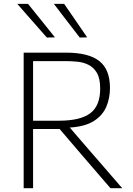

<svg xmlns="http://www.w3.org/2000/svg" viewBox="-20 -990 698 1010"><path d="M104.5 0V-713H328.5Q446 -713 502.2 -669Q558.5 -625 558.5 -527Q558.5 -474 539.2 -428.5Q520 -383 473.8 -353.5Q427.5 -324 347 -319L447.5 -202.5Q475.5 -170.5 507 -134Q538.5 -97.5 568.8 -62.5Q599 -27.5 623 0H561Q520.5 -47 483 -90.5Q445.5 -134 409 -176.5L293.5 -311.5H154V0ZM326 -668.5H154V-355H290Q402.5 -355 454.8 -394.2Q507 -433.5 507 -524Q507 -577 489.8 -606.5Q472.5 -636 445.2 -649.2Q418 -662.5 386.5 -665.5Q355 -668.5 326 -668.5ZM226.5 -792.5Q188 -836 149.5 -880Q111 -924 71 -969.5H127.5Q162.5 -926.5 198 -882Q233.5 -837.5 269 -793.5ZM399.5 -792.5Q365.5 -836 332 -880Q298.5 -924 263.5 -969.5H317.5Q347.5 -926.5 377.5 -882.5Q407.5 -838.5 438.5 -793.5Z"/></svg>

Font: Heraclito ExtraLight
Style: Regular
Weight: 200
Designer: Kostas Bartsokas (font) & Cristiano Sobral (main changes)
Foundry: Kostas Bartsokas (font) & Cristiano Sobral (main changes)
Version: Version 1.00;July 8, 2020;FontCreator 13.0.0.2655 64-bit